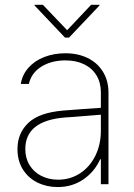

<svg xmlns="http://www.w3.org/2000/svg" viewBox="-20 -757 549 789"><path d="M240.2 -302.7Q276.9 -305.7 320.6 -308.8Q364.3 -312 394.5 -314V-377.9Q394.5 -417 376.7 -446.8Q358.9 -476.6 325.9 -492.7Q293 -508.8 249 -508.8Q191.4 -508.8 150.1 -483.2Q108.9 -457.5 98.6 -412.1H65.4Q71.8 -450.7 97.4 -479.2Q123 -507.8 162.6 -522.9Q202.1 -538.1 249 -538.1Q299.8 -538.1 339.8 -518.8Q379.9 -499.5 402.8 -462.6Q425.8 -425.8 425.8 -376V0H394.5V-102.5H391.6Q368.2 -50.8 322.3 -19.5Q276.4 11.7 216.8 11.7Q171.9 11.7 134 -6.8Q96.2 -25.4 74 -60.8Q51.8 -96.2 51.8 -144.5Q51.8 -209.5 96.4 -252Q141.1 -294.4 240.2 -302.7ZM218.8 -18.6Q268.1 -18.6 308.3 -44.4Q348.6 -70.3 371.6 -116.5Q394.5 -162.6 394.5 -220.7V-285.6L351.6 -282.2Q264.2 -274.9 249 -274.4Q84 -261.7 84 -144.5Q84 -106.9 101.6 -78.4Q119.1 -49.8 149.9 -34.2Q180.7 -18.6 218.8 -18.6ZM255.9 -632.8 354.5 -737.3H388.7V-734.4L263.7 -602.5H247.1L122.1 -734.4V-737.3H156.2Z"/></svg>

Font: Pretendard Std Thin
Style: Regular
Weight: 100
Designer: Base glyphs from Inter by Rasmus Andersson; Hangeul glyphs from Noto Sans CJK(Source Han Sans) by Jang Soo-young and Kan
Foundry: Kil Hyung-jin
Version: Version 1.309